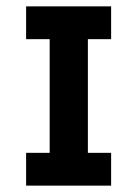

<svg xmlns="http://www.w3.org/2000/svg" viewBox="-20 -583 437 603"><path d="M136 -18V-545H256V-18ZM62 0V-103H329V0ZM62 -460V-563H329V-460Z"/></svg>

Font: Darker Grotesque ExtraBold
Style: Regular
Weight: 800
Designer: Gabriel Lam
Foundry: TypeRant
Version: Version 1.000;gftools[0.9.28]